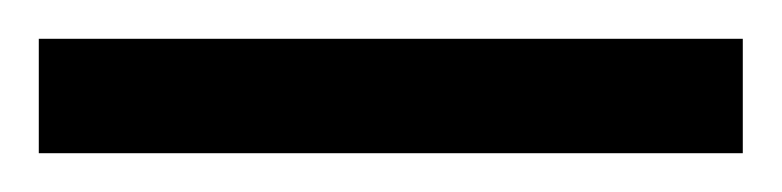

<svg xmlns="http://www.w3.org/2000/svg" viewBox="-24 63 403 99"><path d="M-4 142V83H359V142Z"/></svg>

Font: Noto Serif Ethiopic ExtraCondensed Light
Style: Regular
Weight: 300
Width: 2
Designer: Monotype Design Team
Foundry: Monotype Imaging Inc.
Version: Version 2.102; ttfautohint (v1.8.4.7-5d5b)